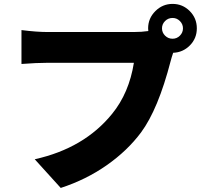

<svg xmlns="http://www.w3.org/2000/svg" viewBox="-20 -886 1040 974"><path d="M855.5 -689.5Q877 -689.5 892.6 -705.1Q908.2 -720.7 908.2 -742.2Q908.2 -763.7 892.6 -779.3Q877 -794.9 855.5 -794.9Q833 -794.9 817.4 -779.3Q801.8 -763.7 801.8 -742.2Q801.8 -720.7 817.4 -705.1Q833 -689.5 855.5 -689.5ZM218.8 -723.6H660.2Q698.2 -723.6 732.4 -728.5Q731.4 -732.4 731.4 -742.2Q731.4 -793 768.1 -829.6Q804.7 -866.2 855.5 -866.2Q906.2 -866.2 942.4 -830.1Q978.5 -793.9 978.5 -742.2Q978.5 -691.4 943.4 -655.8Q908.2 -620.1 858.4 -618.2Q849.6 -591.8 845.7 -576.2Q782.2 -331.1 695.3 -213.9Q626 -121.1 521.5 -47.9Q417 25.4 288.1 67.4L156.2 -78.1Q407.2 -133.8 548.8 -308.6Q634.8 -414.1 659.2 -567.4H218.8Q168 -567.4 88.9 -561.5V-733.4Q167 -723.6 218.8 -723.6Z"/></svg>

Font: Gen Shin Gothic Monospace Heavy
Style: Bold
Weight: 800
Designer: [Source Han Sans]
Ryoko NISHIZUKA  (kana & ideographs); Paul D. Hunt (Latin, Greek & Cyrillic); Wenlong ZHANG  (bopomofo
Version: Version 1.002.20150607